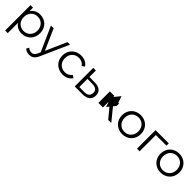

<svg xmlns="http://www.w3.org/2000/svg" viewBox="392 -2091 3849 3849"><g transform="rotate(45 2317.0 -166.0)"><path d="M367 -60C256 -60 173 -141 173 -263C173 -384 256 -466 367 -466C477 -466 561 -384 561 -263C561 -141 477 -60 367 -60ZM174 -97C218 -30 290 5 372 5C523 5 635 -103 635 -263C635 -422 523 -531 372 -531C287 -531 214 -494 171 -425V-526H100V194H174Z M756 -526H679L913 -1L891 48C862 114 830 135 783 135C745 135 713 122 687 95L654 151C685 183 733 199 782 199C858 199 915 166 959 62L1221 -526H1148L952 -82Z M1537 5C1626 5 1702 -32 1744 -100L1688 -137C1652 -85 1597 -60 1536 -60C1423 -60 1339 -140 1339 -263C1339 -385 1423 -466 1536 -466C1597 -466 1652 -441 1688 -389L1744 -426C1702 -495 1626 -531 1537 -531C1379 -531 1265 -420 1265 -263C1265 -106 1379 5 1537 5Z M1953 -288 2089 -286C2186 -285 2235 -250 2235 -173C2235 -95 2185 -54 2089 -56L1953 -57ZM1953 -526H1879V0L2093 1C2233 3 2310 -60 2310 -173C2310 -280 2240 -340 2107 -341L1953 -343Z M2746 -334 2754 -338 2745 -394 2728 -385 2680 -526 2577 -398V-428H2448V-102H2577V-245L2585 -249L2614 -152L2658 -206L2828 0H2915L2703 -261L2751 -319Z M3225 5C3380 5 3493 -107 3493 -263C3493 -420 3380 -531 3225 -531C3071 -531 2957 -420 2957 -263C2957 -107 3071 5 3225 5ZM3225 -60C3115 -60 3031 -142 3031 -263C3031 -385 3115 -466 3225 -466C3336 -466 3419 -385 3419 -263C3419 -142 3336 -60 3225 -60Z M3718 -461H4019V-526H3644V0H3718Z M4315 5C4470 5 4583 -107 4583 -263C4583 -420 4470 -531 4315 -531C4161 -531 4047 -420 4047 -263C4047 -107 4161 5 4315 5ZM4315 -60C4205 -60 4121 -142 4121 -263C4121 -385 4205 -466 4315 -466C4426 -466 4509 -385 4509 -263C4509 -142 4426 -60 4315 -60Z"/></g></svg>

Font: Montserrat-Alt1
Style: Regular
Weight: 400
Designer: Differentunic
Foundry: Differentunic
Version: Version 7.222